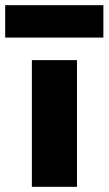

<svg xmlns="http://www.w3.org/2000/svg" viewBox="-72 -721 419 741"><path d="M-52 -701V-576H327V-701ZM51 0H225V-489H51Z"/></svg>

Font: MV Cash ExtraBold
Style: Regular
Weight: 800
Designer: Rodrigo Fuenzalida
Foundry: fragTYPE
Version: Version 1.100;Glyphs 3.1.2 (3151)